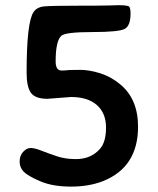

<svg xmlns="http://www.w3.org/2000/svg" viewBox="-20 -690 599 726"><path d="M473.6 -638.2Q473.6 -593.8 452.6 -581.3Q431.6 -568.8 329.6 -568.8Q227.5 -568.8 211.9 -554.7Q190.4 -535.2 190.4 -457.5Q190.4 -423.3 212.9 -423.3L227.1 -423.8L242.7 -425.3Q250.5 -425.8 283.9 -425.8Q317.4 -425.8 358.4 -413.1Q399.4 -400.4 434.6 -371.1Q502 -315.4 502 -210.9Q502 -58.1 370.1 -5.4Q317.4 15.6 248.3 15.6Q179.2 15.6 132.1 -4.6Q85 -24.9 69.6 -40.8Q54.2 -56.6 54.2 -79.1Q54.2 -101.6 67.6 -116Q81.1 -130.4 96.2 -130.4Q111.3 -130.4 138.4 -119.6Q165.5 -108.9 196.8 -98.6Q228 -88.4 267.1 -88.4Q323.7 -88.4 357.9 -127Q380.9 -152.8 380.9 -207.5Q380.9 -262.2 346.4 -292.7Q312 -323.2 248.5 -323.2L159.2 -316.4Q113.3 -316.4 96.9 -339.1Q80.6 -361.8 80.6 -416Q80.6 -605.5 106.9 -644.5Q119.6 -663.1 146.7 -665.8Q173.8 -668.5 281.7 -668.5H330.1L394.5 -669.4L426.3 -670.4Q462.9 -670.4 468.3 -665Q473.6 -659.7 473.6 -638.2Z"/></svg>

Font: Averia Sans Libre
Style: Bold
Weight: 700
Version: Version 1.002